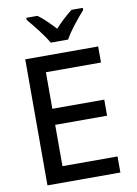

<svg xmlns="http://www.w3.org/2000/svg" viewBox="-101 -1006 764 1071"><g transform="rotate(-10 281.5 -470.5)"><path d="M235 -781H334C357 -826 411 -890 445 -929V-941H381C348 -915 318 -888 284 -851C252 -886 219 -919 188 -941H125V-929C159 -889 211 -825 235 -781ZM79 0H492V-91H180V-325H474V-416H180V-623H492V-714H79Z"/></g></svg>

Font: Noto Sans Mono SemiCondensed Medium
Style: Regular
Weight: 500
Width: 4
Designer: Monotype Design Team
Foundry: Monotype Imaging Inc.
Version: Version 2.014